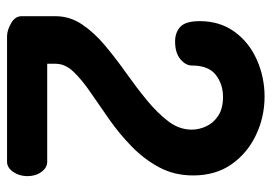

<svg xmlns="http://www.w3.org/2000/svg" viewBox="-133 -638 771 545"><g transform="rotate(90 252.5 -365.5)"><path d="M83 0Q66 0 46 -11.5Q26 -23 26 -41V-138Q26 -178 49 -212.5Q72 -247 109 -278Q146 -309 187 -338Q228 -367 264.5 -397Q301 -427 324.5 -458Q348 -489 348 -524Q348 -545 338.5 -565.5Q329 -586 308.5 -599.5Q288 -613 255 -613Q219 -613 192.5 -592.5Q166 -572 166 -525Q166 -507 148 -492Q130 -477 98 -477Q72 -477 56 -492Q40 -507 40 -547Q40 -604 70 -645.5Q100 -687 149.5 -709Q199 -731 254 -731Q312 -731 363.5 -706.5Q415 -682 446.5 -637Q478 -592 478 -528Q478 -475 455 -432Q432 -389 396 -354Q360 -319 319.5 -290.5Q279 -262 243 -237.5Q207 -213 184 -189Q161 -165 161 -138V-114H439Q456 -114 468 -97.5Q480 -81 480 -58Q480 -35 468 -17.5Q456 0 439 0Z"/></g></svg>

Font: Dosis
Style: Bold
Weight: 700
Designer: EdgarTolentino, PabloImpallari, IginoMarini
Foundry: EdgarTolentino, PabloImpallari, IginoMarini
Version: Version 3.001; ttfautohint (v1.8.2)